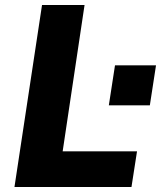

<svg xmlns="http://www.w3.org/2000/svg" viewBox="-20 -743 640 763"><path d="M37.5 0 147 -723H316L229 -141.5H524.5L502.5 0ZM412.5 -324.5 437 -483.5H600L575.5 -324.5Z"/></svg>

Font: Public Sans ExtraBold
Style: Italic
Weight: 800
Italic angle: -8°
Designer: The Public Sans project authors (U.S. Web Design System). Libre Franklin designed by Pablo Impallari and Rodrigo Fuenzal
Version: Version 1.007; ttfautohint (v1.8.1) -l 8 -r 50 -G 200 -x 14 